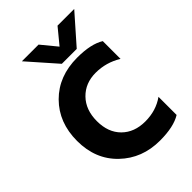

<svg xmlns="http://www.w3.org/2000/svg" viewBox="-259 -1010 1131 1131"><g transform="rotate(-45 306.5 -445.0)"><path d="M422 -721H298L142 -898H281L360 -802L439 -898H578ZM387 8Q239 8 139.5 -87.5Q40 -183 40 -336Q40 -489 136.5 -586Q233 -683 388 -683Q502 -683 563 -645V-497Q488 -543 401.5 -543Q315 -543 260 -486.5Q205 -430 205 -336Q205 -242 260 -187.5Q315 -133 405.5 -133Q496 -133 563 -181V-30Q502 8 387 8Z"/></g></svg>

Font: Hind Colombo
Style: Bold
Weight: 700
Designer: Jyotish Sonowal, Aditi Pimprikar
Foundry: Indian Type Foundry
Version: Version 1.000;PS 1.0;hotconv 1.0.86;makeotf.lib2.5.63406; tt